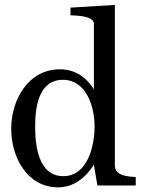

<svg xmlns="http://www.w3.org/2000/svg" viewBox="-20 -767 614 795"><path d="M26.4 -233.9C26.4 -118.7 90.3 8.8 221.2 8.8C284.2 8.8 334.5 -31.2 368.7 -84.5L383.3 1H542V-34.2C516.1 -35.2 455.6 -37.6 455.6 -80.6V-746.6L272 -735.4V-703.6C296.4 -702.6 368.7 -701.7 368.7 -668.5V-397.5C335.4 -449.7 289.1 -480 228 -480C96.7 -480 26.4 -353.5 26.4 -233.9ZM125.5 -243.2C125.5 -320.3 138.7 -436.5 240.2 -436.5C338.4 -436.5 371.6 -324.2 371.6 -243.2C371.6 -163.6 343.3 -37.6 242.2 -37.6C137.7 -37.6 125.5 -167 125.5 -243.2Z"/></svg>

Font: MusGlyphs
Style: Regular
Weight: 400
Version: Version 2.1